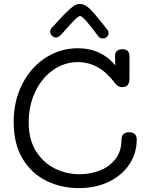

<svg xmlns="http://www.w3.org/2000/svg" viewBox="-20 -960 754 983"><path d="M680 -245Q680 -177 643.5 -120.5Q607 -64 539.5 -30.5Q472 3 382 3Q294 3 218 -34Q142 -71 96 -147Q50 -223 50 -335Q50 -444 94.5 -530.5Q139 -617 214.5 -665Q290 -713 378 -713Q439 -713 488 -690Q537 -667 570 -625L569 -674Q569 -690 578.5 -699Q588 -708 607 -708Q643 -708 643 -671V-559Q643 -514 607 -514Q594 -514 585 -519Q576 -524 568 -535Q489 -642 378 -642Q310 -642 252 -601.5Q194 -561 160.5 -490.5Q127 -420 127 -332Q127 -245 164.5 -185.5Q202 -126 261.5 -97Q321 -68 388 -68Q442 -68 491 -87Q540 -106 571 -145.5Q602 -185 602 -245Q602 -263 612 -273Q622 -283 640 -283Q680 -283 680 -245ZM482 -776Q448 -822 423.5 -850Q399 -878 390 -878Q382 -878 361 -857Q340 -836 298 -788Q281 -768 267 -768Q256 -768 246.5 -777Q237 -786 237 -797Q237 -810 247 -820Q263 -836 272 -847Q310 -889 338.5 -914.5Q367 -940 387 -940Q413 -940 438 -916.5Q463 -893 500 -845L527 -811Q536 -802 536 -791Q536 -780 527.5 -771.5Q519 -763 508 -763Q491 -763 482 -776Z"/></svg>

Font: Mali
Style: Regular
Weight: 400
Version: Version 1.000; ttfautohint (v1.6)